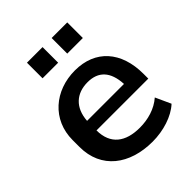

<svg xmlns="http://www.w3.org/2000/svg" viewBox="-213 -884 1020 1020"><g transform="rotate(-45 297.0 -373.5)"><path d="M338.9 10.7C419.9 10.7 502.9 -15.1 552.2 -61L512.7 -147.5C466.3 -106.9 404.3 -89.8 343.3 -89.8C236.3 -89.8 170.4 -138.2 169.9 -242.7H559.1V-278.8C559.1 -446.3 466.8 -549.3 314 -549.3C162.6 -549.3 43.9 -448.7 43.9 -295.9V-244.1C43.9 -81.5 166.5 10.7 338.9 10.7ZM317.4 -457.5C397.5 -457.5 442.9 -411.1 447.8 -314H170.4C176.8 -408.2 233.9 -457.5 317.4 -457.5ZM465.8 -641.1V-758.3H348.6V-641.1ZM280.3 -641.1V-758.3H163.1V-641.1Z"/></g></svg>

Font: Winston SemiBold
Style: Regular
Weight: 600
Designer: Vernon Adams, Kim Jin-seong, David Berlow, Cristiano Sobral
Foundry: The Winston Project Authors
Version: Version 3.004